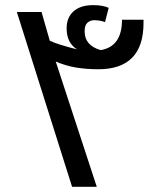

<svg xmlns="http://www.w3.org/2000/svg" viewBox="-20 -720 603 740"><path d="M44.9 -673.8H140.1L171.9 -563Q202.6 -548.3 276.9 -529.8Q236.8 -554.7 236.8 -610.8Q236.8 -652.3 263.4 -676.3Q290 -700.2 338.9 -700.2Q375.5 -700.2 398.9 -689.9L384.8 -634.8Q365.7 -642.1 342.8 -642.1Q328.1 -642.1 317.1 -632.6Q306.2 -623 306.2 -599.1Q306.2 -544.4 368.2 -526.9Q450.2 -540.5 450.2 -644H533.2V-631.8Q533.2 -453.1 358.9 -453.1Q313 -453.1 273.2 -459.7Q233.4 -466.3 194.8 -482.9L353 0H257.8Z"/></svg>

Font: Noto Kufi Arabic
Style: Regular
Weight: 400
Designer: Monotype Design team
Foundry: Monotype Imaging Inc.
Version: Version 1.02